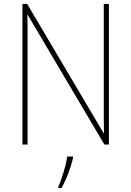

<svg xmlns="http://www.w3.org/2000/svg" viewBox="-20 -734 667 975"><path d="M533 0H510L121 -658H119Q120 -623 120 -591Q120 -559 120 -519V0H94V-714H118L506 -58H508Q507 -95 507 -132.5Q507 -170 507 -200V-714H533ZM351 68Q342 106 327 146Q312 186 292 221H276V214Q284 197 293.5 169Q303 141 311 111.5Q319 82 321 61H351Z"/></svg>

Font: Noto Sans Thai SemCond Thin
Style: Regular
Weight: 100
Width: 4
Designer: Monotype Design Team
Foundry: Monotype Imaging Inc.
Version: Version 2.002; ttfautohint (v1.8.4.7-5d5b)